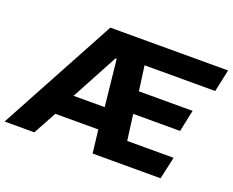

<svg xmlns="http://www.w3.org/2000/svg" viewBox="-154 -875 1287 1062"><g transform="rotate(20 489.5 -344.0)"><path d="M-43 0 329 -688H1022L994 -557H578L598 -411H914L887 -283H611L631 -131H904L875 0H475L459 -136H206L132 0ZM267 -264H450L421 -538H414Z"/></g></svg>

Font: Saira
Style: Bold Italic
Weight: 700
Italic angle: -12°
Designer: Hector Gatti with collaboration of the Omnibus-Type team
Foundry: Omnibus-Type
Version: Version 1.100; ttfautohint (v1.8.3)